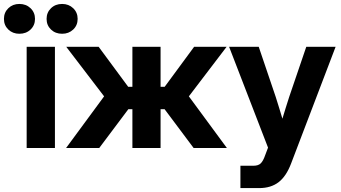

<svg xmlns="http://www.w3.org/2000/svg" viewBox="-85 -754 1735 978"><path d="M50.8 0V-515.6H194.8V0ZM13.7 -582Q-20 -582 -42.5 -603.5Q-64.9 -625 -64.9 -657.7Q-64.9 -690.4 -42.5 -712.2Q-20 -733.9 13.7 -733.9Q47.9 -733.9 70.6 -712.2Q93.3 -690.4 93.3 -657.7Q93.3 -625 70.6 -603.5Q47.9 -582 13.7 -582ZM231.4 -582Q197.3 -582 174.8 -603.5Q152.3 -625 152.3 -657.7Q152.3 -690.4 174.8 -712.2Q197.3 -733.9 231.4 -733.9Q265.1 -733.9 287.8 -712.2Q310.5 -690.4 310.5 -657.7Q310.5 -625 287.8 -603.5Q265.1 -582 231.4 -582Z M251.5 0 445.3 -263.2 252.4 -515.6H417.5L567.9 -312H589.4V-515.6H732.9V-312H753.9L903.8 -515.6H1069.3L877 -263.2L1070.8 0H901.4L753.4 -197.8H732.9V0H589.4V-197.8H568.8L420.4 0Z M1139.6 204.1V90.3H1205.1Q1231 90.3 1243.4 77.9Q1255.9 65.4 1266.1 35.6L1280.3 -2L1082 -515.6H1232.9L1319.3 -260.7Q1328.1 -232.9 1336.7 -205.1Q1345.2 -177.2 1353.5 -149.4Q1361.8 -177.2 1370.6 -205.3Q1379.4 -233.4 1388.2 -260.7L1475.1 -515.6H1624.5L1397.5 79.6Q1373 144 1334 174.1Q1294.9 204.1 1234.9 204.1Z"/></svg>

Font: Inter Display
Style: Bold
Weight: 700
Designer: Rasmus Andersson
Foundry: rsms
Version: Version 4.001;git-9221beed3